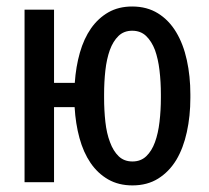

<svg xmlns="http://www.w3.org/2000/svg" viewBox="-20 -558 640 588"><path d="M145.5 -304.2V-528.3H55.2V0H145.5V-230H208.5Q211.4 -179.2 223.4 -135.3Q235.4 -91.3 257.3 -59.1Q279.3 -26.9 311.3 -8.5Q343.3 9.8 385.7 9.8Q431.2 9.8 464.6 -11.2Q498 -32.2 520 -68.4Q541.5 -104.5 552.2 -153.6Q563 -202.6 563 -258.3V-269Q563 -324.7 552.2 -373.8Q541.5 -422.9 519.5 -459.5Q497.6 -496.1 463.9 -517.1Q430.2 -538.1 384.8 -538.1Q343.3 -538.1 312 -520.3Q280.8 -502.4 258.8 -471.2Q236.8 -439.5 224.6 -396.7Q212.4 -354 209 -304.2ZM298.8 -258.3V-269Q298.8 -307.1 302.7 -342.3Q306.6 -377.4 316.4 -404.8Q326.2 -431.6 342.8 -447.8Q359.4 -463.9 384.8 -463.9Q410.6 -463.9 427.5 -447.8Q444.3 -431.6 454.6 -404.8Q464.4 -377.4 468.5 -342.3Q472.7 -307.1 472.7 -269V-258.3Q472.7 -220.2 468.5 -184.8Q464.4 -149.4 454.6 -122.6Q444.8 -95.7 428 -79.6Q411.1 -63.5 385.7 -63.5Q359.9 -63.5 343.3 -79.6Q326.7 -95.7 316.9 -122.6Q306.6 -149.4 302.7 -184.8Q298.8 -220.2 298.8 -258.3Z"/></svg>

Font: Roboto Mono
Style: Regular
Weight: 400
Monospace: yes
Designer: Google
Version: Version 3.000